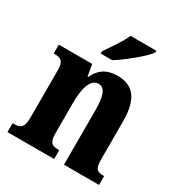

<svg xmlns="http://www.w3.org/2000/svg" viewBox="-179 -891 952 1015"><g transform="rotate(30 297.0 -383.0)"><path d="M233 -619V-606H304C364 -644 459 -721 481 -756V-766H323C305 -721 260 -660 233 -619ZM14 0H299V-54H295C256 -54 237 -63 237 -120V-308C237 -388 253 -462 304 -462C347 -462 359 -412 359 -327V0H573V-54H569C530 -54 515 -63 515 -125V-356C515 -491 465 -549 372 -549C298 -549 262 -516 238 -466H234L222 -536H18V-482H22C61 -482 81 -473 81 -417V-123C81 -63 58 -54 19 -54H14Z"/></g></svg>

Font: Noto Serif Myanmar Condensed ExtraBold
Style: Regular
Weight: 800
Width: 3
Designer: Ben Mitchell and the Monotype Design Team
Foundry: Monotype Imaging Inc.
Version: Version 2.106